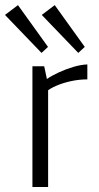

<svg xmlns="http://www.w3.org/2000/svg" viewBox="-56 -745 393 765"><path d="M73.2 0V-481H120.1L130.9 -430.2Q149.9 -443.4 177.7 -456.3Q205.6 -469.2 235.8 -478.3Q266.1 -487.3 292 -488.3V-428.7Q258.3 -428.7 225.6 -421.4Q192.9 -414.1 167.2 -402.8Q141.6 -391.6 128.4 -379.4L135.7 -407.2V0ZM255.9 -534.2 110.4 -685.5 162.1 -724.6 281.7 -558.1ZM109.4 -534.2 -36.1 -685.5 15.6 -724.6 135.3 -558.1Z"/></svg>

Font: Anaheim
Style: Regular
Weight: 400
Designer: Vernon Adams
Foundry: Vernon Adams
Version: Version 2.001